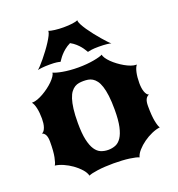

<svg xmlns="http://www.w3.org/2000/svg" viewBox="-170 -1119 1173 1267"><g transform="rotate(-20 416.5 -485.5)"><path d="M47.9 -130.9Q57.1 -143.6 64.9 -182.9Q72.8 -222.2 72.8 -290Q72.8 -320.8 64.5 -337.2Q56.2 -353.5 40.5 -358.9Q49.3 -361.3 55.7 -370.1Q62 -378.9 66.4 -391.6Q70.8 -404.3 72.8 -419.7Q74.7 -435.1 74.7 -451.2Q74.7 -493.2 67.6 -525.6Q60.5 -558.1 47.9 -572.3H51.8Q68.4 -572.3 88.6 -579.6Q108.9 -586.9 129.9 -598.9Q150.9 -610.8 170.9 -625.7Q190.9 -640.6 206.8 -656.2Q222.7 -671.9 232.7 -686.8Q242.7 -701.7 243.7 -712.9Q251.5 -708.5 267.8 -703.9Q284.2 -699.2 306.9 -695.1Q329.6 -690.9 357.7 -688.5Q385.7 -686 416.5 -686Q447.3 -686 475.3 -688.5Q503.4 -690.9 526.1 -695.1Q548.8 -699.2 565.2 -703.9Q581.5 -708.5 589.4 -712.9Q590.3 -701.7 600.3 -686.8Q610.4 -671.9 626.2 -656.2Q642.1 -640.6 662.1 -625.7Q682.1 -610.8 703.1 -598.9Q724.1 -586.9 744.4 -579.6Q764.6 -572.3 781.2 -572.3H785.2Q772.5 -558.1 765.4 -525.6Q758.3 -493.2 758.3 -451.2Q758.3 -435.1 760.3 -419.7Q762.2 -404.3 766.6 -391.6Q771 -378.9 777.3 -370.1Q783.7 -361.3 792.5 -358.9Q776.9 -353.5 768.6 -337.2Q760.3 -320.8 760.3 -290Q760.3 -222.2 768.1 -182.9Q775.9 -143.6 785.2 -130.9Q758.8 -127.9 727.5 -114.3Q696.3 -100.6 668.2 -80.6Q640.1 -60.5 619.1 -36.9Q598.1 -13.2 592.3 9.8Q584.5 5.4 567.6 1.5Q550.8 -2.4 527.6 -5.6Q504.4 -8.8 475.8 -10.5Q447.3 -12.2 416.5 -12.2Q385.7 -12.2 357.2 -10.5Q328.6 -8.8 305.4 -5.6Q282.2 -2.4 265.4 1.5Q248.5 5.4 240.7 9.8Q234.9 -13.2 213.9 -36.9Q192.9 -60.5 164.8 -80.6Q136.7 -100.6 105.5 -114.3Q74.2 -127.9 47.9 -130.9ZM416.5 -107.4Q443.8 -107.4 467.5 -116.9Q491.2 -126.5 508.5 -152.6Q525.9 -178.7 535.9 -224.4Q545.9 -270 545.9 -342.8Q545.9 -399.9 540.8 -440.4Q535.6 -481 526.6 -508.5Q517.6 -536.1 505.1 -552.5Q492.7 -568.8 478.3 -577.4Q463.9 -585.9 448.2 -588.4Q432.6 -590.8 416.5 -590.8Q400.4 -590.8 384.8 -588.4Q369.1 -585.9 354.7 -577.4Q340.3 -568.8 327.9 -552.5Q315.4 -536.1 306.4 -508.5Q297.4 -481 292.2 -440.4Q287.1 -399.9 287.1 -342.8Q287.1 -270 297.1 -224.4Q307.1 -178.7 324.5 -152.6Q341.8 -126.5 365.5 -116.9Q389.2 -107.4 416.5 -107.4ZM158.7 -761.2Q166 -766.6 180.2 -781.7Q194.3 -796.9 211.4 -817.6Q228.5 -838.4 246.3 -862.3Q264.2 -886.2 278.8 -908.9Q293.5 -931.6 302.7 -950.2Q312 -968.8 312 -979.5V-981.4Q317.9 -978.5 329.1 -976.1Q340.3 -973.6 354.5 -971.9Q368.7 -970.2 384.3 -969.2Q399.9 -968.3 415 -968.3Q450.2 -968.3 477.1 -971.9Q503.9 -975.6 516.1 -981.4Q516.1 -980.5 515.9 -980.2Q515.6 -980 515.6 -979Q515.6 -968.3 525.4 -949.5Q535.2 -930.7 550.5 -908.2Q565.9 -885.7 584.7 -861.8Q603.5 -837.9 621.1 -817.4Q638.7 -796.9 653.3 -781.5Q668 -766.1 674.8 -761.2Q667.5 -763.7 644.8 -766.4Q622.1 -769 588.4 -769Q556.2 -769 538.1 -766.4Q520 -763.7 510.3 -761.2Q505.9 -767.6 499.3 -778.8Q492.7 -790 482.2 -803Q471.7 -815.9 456.3 -829.8Q440.9 -843.8 418.9 -856Q394.5 -843.8 377.7 -829.8Q360.8 -815.9 349.1 -802.7Q337.4 -789.6 330.1 -778.6Q322.8 -767.6 317.9 -761.2Q311 -763.7 293.7 -766.4Q276.4 -769 245.1 -769Q211.4 -769 188.7 -766.4Q166 -763.7 158.7 -761.2Z"/></g></svg>

Font: Arbutus
Style: Regular
Weight: 400
Designer: Karolina Lach
Foundry: Sorkin Type Co.
Version: Version 1.002